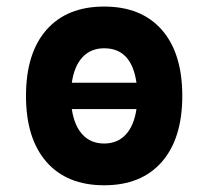

<svg xmlns="http://www.w3.org/2000/svg" viewBox="-20 -547 626 577"><path d="M293 9.8Q181.2 9.8 119.6 -60.5Q58.1 -130.9 58.1 -258.8Q58.1 -387.2 119.6 -457.3Q181.2 -527.3 293 -527.3Q404.8 -527.3 466.3 -457.3Q527.8 -387.2 527.8 -258.8Q527.8 -130.9 466.3 -60.5Q404.8 9.8 293 9.8ZM195.8 -298.3H390.1Q375.5 -401.9 293 -401.9Q252.9 -401.9 228 -375.2Q203.1 -348.6 195.8 -298.3ZM293 -115.7Q333 -115.7 357.9 -142.6Q382.8 -169.4 390.1 -219.2H195.8Q203.1 -169.4 228 -142.6Q252.9 -115.7 293 -115.7Z"/></svg>

Font: Cascadia Mono
Style: Bold
Weight: 700
Monospace: yes
Designer: Aaron Bell
Foundry: Saja Typeworks
Version: Version 2404.023; ttfautohint (v1.8.4)